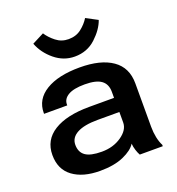

<svg xmlns="http://www.w3.org/2000/svg" viewBox="-139 -877 921 999"><g transform="rotate(-20 322.0 -378.0)"><path d="M39.6 -152.8Q39.6 -73.2 95.5 -32Q151.4 9.3 245.6 9.3Q324.2 9.3 376.2 -13.7Q428.2 -36.6 447.3 -67.9Q448.7 -49.3 454.8 -30.5Q460.9 -11.7 467.8 0H595.2V-7.8Q584.5 -28.3 578.6 -56.4Q572.8 -84.5 572.8 -116.2V-356.4Q572.8 -443.8 508.5 -488.5Q444.3 -533.2 328.1 -533.2Q209.5 -533.2 140.9 -491.5Q72.3 -449.7 72.3 -374V-369.6H200.7V-374.5Q200.7 -405.3 231 -423.3Q261.2 -441.4 322.8 -441.4Q385.7 -441.4 414.3 -420.4Q442.9 -399.4 442.9 -356.9V-323.2H305.7Q180.2 -323.2 109.9 -279.5Q39.6 -235.8 39.6 -152.8ZM169.9 -162.1Q169.9 -201.7 209.2 -223.1Q248.5 -244.6 323.7 -244.6H443.8V-186.5Q443.8 -145.5 397.7 -113.5Q351.6 -81.5 288.1 -81.5Q226.1 -81.5 198 -101.3Q169.9 -121.1 169.9 -162.1ZM443.4 -765.1Q425.8 -736.3 396.7 -713.6Q367.7 -690.9 326.2 -690.9Q287.1 -690.9 257.3 -714.4Q227.5 -737.8 210 -765.1L144.5 -731.4Q165.5 -676.3 214.8 -635.5Q264.2 -594.7 325.7 -594.7Q394.5 -594.7 442.4 -639.2Q490.2 -683.6 506.8 -731.4Z"/></g></svg>

Font: Roboto Flex
Style: wght 600 wdth 140 opsz 13.0 GRAD 0.00 slnt 0.00 XTRA 468 XOPQ 96 YOPQ 79 YTLC 514 YTUC 712 YTAS 750 YTDE -203.00 YTFI 738
Weight: 600
Width: 8
Designer: Berlow after Robertson
Foundry: Google
Version: Version 3.100